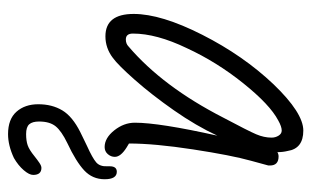

<svg xmlns="http://www.w3.org/2000/svg" viewBox="-172 -372 792 489"><g transform="rotate(90 224.5 -128.0)"><path d="M293 -75Q293 -137 326 -285Q301 -231 261.5 -174.5Q222 -118 184 -75Q146 -32 128 -19Q103 0 73 0Q16 0 16 -72Q16 -142 69 -246.5Q122 -351 195 -428Q268 -504 313 -504Q359 -504 365 -464Q368 -452 368 -438Q373 -441 379 -441Q402 -441 402 -419V-415L390 -371Q376 -321 361 -223Q346 -125 346 -60L356 -54Q380 -39 380 -24Q380 -14 373 -6Q366 2 355 2Q332 2 312.5 -22.5Q293 -47 293 -75ZM99 -59Q201 -146 280 -300Q314 -364 322.5 -384Q331 -404 331 -423Q331 -433 326 -441Q321 -449 313 -449Q303 -449 287 -440Q247 -419 192.5 -351Q138 -283 103 -207Q66 -130 66 -70Q66 -52 81 -52Q92 -52 99 -59ZM345 97Q314 112 302 127Q290 142 290 169Q290 186 297 194Q304 202 322 202Q339 202 350.5 198Q362 194 378 181Q388 173 395.5 168Q403 163 408 163Q426 163 426 184Q426 194 414 208Q402 222 383 233Q351 248 322 248Q284 248 265 226.5Q246 205 246 171Q246 136 261.5 110Q277 84 317 64Q329 58 337.5 54Q346 50 352 47Q383 33 394 23.5Q405 14 404 -5V-11Q404 -29 418 -29Q437 -29 437 2Q437 33 414.5 54Q392 75 345 97Z"/></g></svg>

Font: Bad Script
Style: Regular
Weight: 400
Italic angle: -10°
Designer: Roman Shchyukin (Gaslight Type Foundry), Cyreal (Charset Expansion)
Foundry: Gaslight
Version: Version 2.000